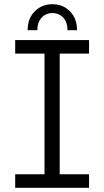

<svg xmlns="http://www.w3.org/2000/svg" viewBox="-20 -890 494 910"><path d="M52 0V-64H191V-636H52V-700H402V-636H263V-64H402V0ZM228 -870Q178 -870 144.5 -836Q111 -802 111 -747H157Q157 -784 177 -806Q197 -828 228 -828Q260 -828 280 -806Q300 -784 300 -747H345Q345 -802 312 -836Q279 -870 228 -870Z"/></svg>

Font: MuseoModerno Light
Style: Regular
Weight: 300
Designer: Pablo Cosgaya, Héctor Gatti, Marcela Romero, and the Authors of The MuseoModerno Project.
Foundry: Omnibus-Type Team
Version: Version 1.001